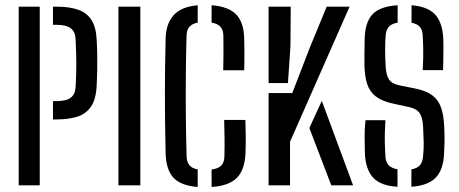

<svg xmlns="http://www.w3.org/2000/svg" viewBox="-20 -722 1788 748"><path d="M186.4 -256.7V-328.1H200.1Q238.1 -328.1 255.6 -341.4Q273 -354.7 274.5 -382.4Q277.5 -434.3 277.3 -475.5Q277 -516.7 274.5 -570.1Q273 -599.1 255.2 -612.2Q237.3 -625.3 200.5 -625.3H186.4V-696H200.5Q250.9 -696 284.9 -684Q318.9 -671.9 336.8 -643.5Q354.6 -615.1 356.7 -565.7Q358.5 -534.2 358.8 -504.1Q359.1 -474 358.7 -445.4Q358.2 -416.7 356.7 -389.4Q354 -334.5 334.1 -306Q314.2 -277.5 280.2 -267.1Q246.2 -256.7 200.1 -256.7ZM52.9 0V-696H134.8V0Z M441.4 0V-696H526.7V0Z M750.2 6.4Q684.2 1.3 655.6 -29.8Q626.9 -60.9 625.2 -125.7Q623.8 -188.4 623.1 -245Q622.4 -301.7 622.4 -355.6Q622.4 -409.5 623.2 -462.5Q623.9 -515.5 625.2 -570.7Q626.3 -629 656.2 -662.5Q686.1 -696 750.2 -701.5V-633.9Q728.5 -629.7 717.9 -617.5Q707.3 -605.3 706.8 -583.2Q704.7 -515.6 704 -434.4Q703.2 -353.2 704 -269.6Q704.8 -186.1 707 -112Q707.9 -90.6 718 -78.3Q728.1 -66 750.2 -61.9ZM804.3 6.4V-61.4Q830.3 -65 842 -77.2Q853.7 -89.4 854.2 -112.2Q855.3 -155.3 854.7 -187.7Q854.2 -220.1 853.4 -254.7H936Q936.8 -228.2 937.3 -194.1Q937.8 -160.1 936.4 -126.1Q934.1 -61.1 903.1 -29.5Q872.1 2.1 804.3 6.4ZM849.6 -448.3Q850.1 -465.7 850.3 -486.6Q850.6 -507.5 850.6 -531.7Q850.6 -555.8 850.2 -583.2Q849.8 -605.8 838.6 -618Q827.4 -630.1 804.3 -633.8V-701.6Q868.7 -696.8 898.9 -666.8Q929.1 -636.8 931.2 -575.5Q931.8 -555 932.1 -531.4Q932.4 -507.8 932.1 -485.9Q931.9 -464.1 931.4 -448.3Z M1026.4 0V-359.3H1118.6L1188.6 -540.7L1252.8 -696H1341.9L1109.9 -169.7V0ZM1270.6 0 1185.2 -223.3 1233.7 -329 1355.6 0ZM1026.4 -398.5V-696H1112.7L1111.5 -541.5L1101.8 -398.5Z M1582.7 5.6V-62.2Q1606.1 -66.2 1616.4 -78.8Q1626.6 -91.4 1628.2 -113.2Q1631.1 -141.7 1630.7 -165.8Q1630.3 -189.9 1628.2 -229.8Q1626.6 -263.6 1615 -281Q1603.3 -298.4 1574 -304.8L1512.3 -318.1Q1468.2 -327.6 1444.4 -346.1Q1420.5 -364.5 1410.9 -393.5Q1401.4 -422.5 1399.9 -463.2Q1399.4 -486.7 1399.8 -515.2Q1400.2 -543.8 1400.7 -570.9Q1402.3 -635.7 1431.4 -666.5Q1460.6 -697.3 1529.2 -701.6V-633.8Q1505 -629.7 1494.4 -617.1Q1483.8 -604.5 1482.5 -584.4Q1480.3 -561.4 1480.4 -527.6Q1480.5 -493.9 1482.5 -462.4Q1484.2 -430.4 1495.3 -412.8Q1506.4 -395.2 1538.9 -388.8L1596.4 -377.4Q1639.7 -368.9 1663.8 -350.9Q1687.8 -333 1698.1 -303.6Q1708.4 -274.1 1710.6 -230.2Q1711.5 -205.4 1711.8 -192.2Q1712 -179.1 1711.7 -164.8Q1711.4 -150.6 1710 -122.5Q1707 -59.3 1676.5 -29Q1646 1.3 1582.7 5.6ZM1528.6 5.6Q1462.6 2 1433 -30.7Q1403.5 -63.4 1401.5 -127.3Q1400.7 -155.2 1400.5 -189.7Q1400.4 -224.2 1403.9 -253.7H1481.5Q1479.9 -229.9 1479.3 -204.6Q1478.8 -179.3 1479.5 -155.7Q1480.3 -132.1 1481.5 -112.4Q1482.6 -90.5 1494.1 -78.4Q1505.6 -66.4 1528.6 -62.3ZM1626.8 -448.7Q1628.3 -475.6 1628.8 -496.5Q1629.2 -517.4 1628.7 -537.9Q1628.2 -558.5 1626.8 -584.4Q1625.9 -605.9 1615.1 -617.8Q1604.3 -629.7 1583.3 -633.4V-701.6Q1645.4 -696.8 1674.7 -665.9Q1704 -634.9 1707 -570.5Q1707.5 -561.2 1707.5 -539.3Q1707.4 -517.3 1707.1 -492.3Q1706.7 -467.2 1706.2 -448.7Z"/></svg>

Font: Big Shoulders Stencil Text SC Thin
Style: Regular
Weight: 100
Designer: Patric King
Foundry: XO Type Co
Version: Version 2.001